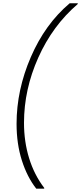

<svg xmlns="http://www.w3.org/2000/svg" viewBox="-20 -954 490 1160"><path d="M247.1 186H199.2Q144 115.7 112.1 15.4Q80.1 -85 80.1 -206.1Q80.1 -410.2 166.3 -609.4Q252.4 -808.6 400.9 -934.1H450.2L449.2 -929.2Q297.9 -799.3 211.4 -606.2Q125 -413.1 125 -211.9Q125 -98.1 156 2.2Q187 102.5 247.1 181.2Z"/></svg>

Font: SVN-Poppins ExtraLight
Style: Italic
Weight: 200
Italic angle: -10°
Designer: Ninad Kale (Devanagari), Jonny Pinhorn (Latin)
Foundry: Indian Type Foundry
Version: Version 3.002 2017